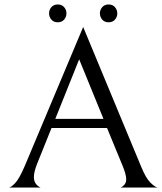

<svg xmlns="http://www.w3.org/2000/svg" viewBox="-20 -841 728 861"><path d="M211 -267 147 -108Q132 -71 132 -47Q132 -14 162 0H19Q29 0 48 -20Q67 -40 92 -99L353 -720L612 -96Q634 -42 654.5 -22Q675 -2 687 0H521Q546 -12 546 -37Q546 -58 530 -97L460 -267ZM444 -308 335 -575 228 -308ZM200 -781Q200 -797 210.5 -809Q221 -821 239 -821Q257 -821 267.5 -809Q278 -797 278 -781Q278 -765 267.5 -753Q257 -741 239 -741Q221 -741 210.5 -753Q200 -765 200 -781ZM428 -781Q428 -797 438.5 -809Q449 -821 467 -821Q485 -821 495.5 -809Q506 -797 506 -781Q506 -765 495.5 -753Q485 -741 467 -741Q449 -741 438.5 -753Q428 -765 428 -781Z"/></svg>

Font: BellefairVN
Style: Regular
Weight: 400
Designer: Nick Shinn, Liron Lavi Turkenic
Foundry: Shinntype
Version: Version 1.003